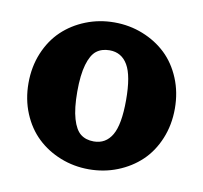

<svg xmlns="http://www.w3.org/2000/svg" viewBox="-56 -674 560 530"><g transform="rotate(10 224.5 -409.0)"><path d="M144.8 -600.3Q182.4 -615.2 224.6 -615.2Q266.8 -615.2 304.4 -600.3Q342 -585.4 369.8 -559.1Q397.5 -532.7 413.6 -493.9Q429.7 -455.1 429.7 -409.4Q429.7 -363.8 413.6 -325Q397.5 -286.1 369.8 -259.8Q342 -233.4 304.4 -218.5Q266.8 -203.6 224.6 -203.6Q182.4 -203.6 144.8 -218.5Q107.2 -233.4 79.5 -259.8Q51.8 -286.1 35.6 -325Q19.5 -363.8 19.5 -409.4Q19.5 -455.1 35.6 -493.9Q51.8 -532.7 79.5 -559.1Q107.2 -585.4 144.8 -600.3ZM224.6 -537.1Q202.4 -537.1 187.7 -525.6Q173.1 -514.2 164.7 -485.4Q156.2 -456.5 156.2 -409.4Q156.2 -362.3 164.7 -333.5Q173.1 -304.7 187.7 -293.2Q202.4 -281.7 224.6 -281.7Q258.3 -281.7 275.6 -311.4Q293 -341.1 293 -409.4Q293 -477.8 275.6 -507.4Q258.3 -537.1 224.6 -537.1Z"/></g></svg>

Font: Orelega One
Style: Regular
Weight: 400
Version: Version 1.1 ; ttfautohint (v1.8.3)